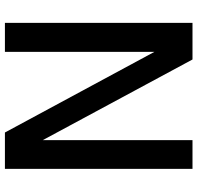

<svg xmlns="http://www.w3.org/2000/svg" viewBox="-31 -772 803 781"><g transform="rotate(90 370.5 -381.5)"><path d="M191 0H73V-763H222L550 -154V-763H667V0H519L191 -608Z"/></g></svg>

Font: Open Sauce One Medium
Style: Regular
Weight: 500
Designer: Alfredo Marco Pradil
Foundry: Creative Sauce Fz LLC
Version: Version 1.477